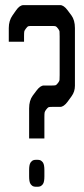

<svg xmlns="http://www.w3.org/2000/svg" viewBox="-20 -713 321 737"><path d="M150.4 -59.6Q150.4 -59.6 150.4 -36.1Q150.4 -15.6 145.5 -7.8L143.6 -4.9L139.6 -1Q134.8 3.9 123 3.9H119.1Q107.4 3.9 102.5 -1L98.6 -4.9L96.7 -7.8Q91.8 -15.6 91.8 -36.1Q91.8 -36.1 91.8 -59.6Q91.8 -80.1 96.7 -87.9L98.6 -90.8L102.5 -94.7Q107.4 -99.6 119.1 -99.6H123Q134.8 -99.6 139.6 -94.7L143.6 -90.8L145.5 -87.9Q150.4 -80.1 150.4 -59.6ZM150.4 -181.6H91.8V-296.9Q91.8 -327.1 105.5 -345.7L120.1 -365.2Q134.8 -384.8 148.4 -384.8H180.7Q191.4 -384.8 194.3 -386.2Q197.3 -387.7 202.6 -394.5Q208 -401.4 208.5 -405.8Q209 -410.2 209 -424.8V-573.2Q209 -587.9 208.5 -592.3Q208 -596.7 202.6 -603.5Q197.3 -610.4 194.3 -611.8Q191.4 -613.3 180.7 -613.3H100.6Q89.8 -613.3 87.4 -611.8Q85 -610.4 79.6 -603.5Q74.2 -596.7 73.2 -592.3Q72.3 -587.9 72.3 -573.2V-552.7H13.7V-605.5Q13.7 -633.8 28.3 -654.3L42 -673.8Q55.7 -693.4 70.3 -693.4H210.9Q224.6 -693.4 239.3 -673.8L253.9 -654.3Q267.6 -635.7 267.6 -605.5V-383.8Q267.6 -361.3 254.9 -343.8L239.3 -322.3Q224.6 -302.7 210.9 -302.7H179.7Q168.9 -302.7 166 -301.3Q163.1 -299.8 157.7 -293Q152.3 -286.1 151.4 -281.7Q150.4 -277.3 150.4 -262.7Z"/></svg>

Font: Vancouver Drive
Style: Regular
Weight: 400
Designer: Valery Zaveryaev
Foundry: Cyreal (www.cyreal.org)
Version: Version 1.06